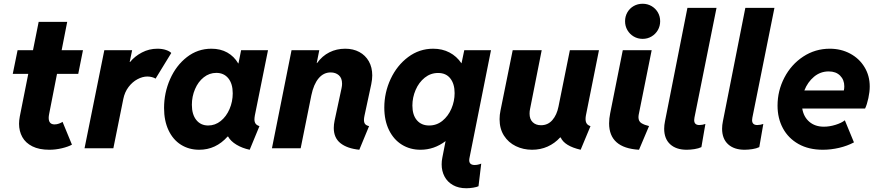

<svg xmlns="http://www.w3.org/2000/svg" viewBox="-20 -794 4697 1028"><path d="M82 -131.3Q82 -148.9 85.9 -169.9L131.3 -398.4H48.3L74.2 -525.4H156.7L187 -676.8H339.8L310.1 -525.4H424.3L398.9 -398.4H285.2L243.2 -184.1Q240.7 -171.9 240.7 -163.1Q240.7 -127.9 272 -127.9Q284.2 -127.9 296.1 -132.3Q308.1 -136.7 314.9 -141.6L365.2 -19.5Q345.2 -8.3 311.3 -0.2Q277.3 7.8 244.1 7.8Q189.5 7.8 153.1 -10.5Q116.7 -28.8 99.4 -60.3Q82 -91.8 82 -131.3Z M538.6 -525.4H687.5L674.3 -461.9H676.3Q701.2 -492.7 739.7 -512.9Q778.3 -533.2 822.8 -533.2Q848.6 -533.2 868.7 -526.4Q888.7 -519.5 897 -510.3L813 -373Q805.7 -377.9 793.5 -381.1Q781.2 -384.3 769 -384.3Q743.2 -384.3 716.1 -369.9Q689 -355.5 668.2 -328.1Q647.5 -300.8 640.1 -263.7L586.9 0H432.6Z M858.4 -215.8Q858.4 -296.9 890.6 -370.1Q922.9 -443.4 980.7 -488.3Q1038.6 -533.2 1111.8 -533.2Q1160.6 -533.2 1197 -512.7Q1233.4 -492.2 1255.4 -454.6H1256.8L1271 -525.4H1415L1344.7 -176.8Q1342.3 -163.1 1342.3 -154.8Q1342.3 -140.6 1348.6 -131.8Q1355 -123 1369.1 -118.7L1316.9 7.8Q1277.3 -0.5 1246.1 -19.3Q1214.8 -38.1 1201.2 -63H1198.7Q1135.7 7.8 1046.9 7.8Q991.7 7.8 949 -19Q906.2 -45.9 882.3 -96.7Q858.4 -147.5 858.4 -215.8ZM1226.1 -294.4Q1226.1 -345.7 1202.4 -374.8Q1178.7 -403.8 1138.2 -403.8Q1101.1 -403.8 1071 -380.1Q1041 -356.4 1024.2 -316.9Q1007.3 -277.3 1007.3 -232.9Q1007.3 -181.2 1031 -151.6Q1054.7 -122.1 1094.7 -122.1Q1131.8 -122.1 1161.9 -146.2Q1191.9 -170.4 1209 -210.2Q1226.1 -250 1226.1 -294.4Z M1767.1 -108.9Q1767.1 -127.4 1771.5 -148.4L1808.6 -321.3Q1811.5 -334.5 1811.5 -345.7Q1811.5 -376 1794.2 -391.1Q1776.9 -406.2 1750.5 -406.2Q1712.4 -406.2 1685.8 -374.5Q1659.2 -342.8 1647 -283.7L1589.8 0H1436L1541 -525.4H1689.5L1675.8 -456.5H1677.7Q1705.1 -494.6 1743.7 -513.9Q1782.2 -533.2 1828.6 -533.2Q1871.1 -533.2 1903.8 -515.6Q1936.5 -498 1954.8 -465.8Q1973.1 -433.6 1973.1 -390.1Q1973.1 -369.1 1967.8 -343.3L1931.6 -174.8Q1928.7 -161.6 1928.7 -151.9Q1928.7 -136.7 1935.5 -129.2Q1942.4 -121.6 1956.1 -118.7L1903.8 7.8Q1838.4 1 1802.7 -27.6Q1767.1 -56.2 1767.1 -108.9Z M2344.7 85.9Q2344.7 67.9 2348.1 51.3L2365.7 -38.6Q2304.7 7.8 2231.4 7.8Q2175.8 7.8 2131.8 -19.3Q2087.9 -46.4 2062.7 -97.7Q2037.6 -148.9 2037.6 -217.8Q2037.6 -298.3 2071.5 -371.1Q2105.5 -443.8 2165.3 -488.5Q2225.1 -533.2 2299.3 -533.2Q2348.1 -533.2 2386.7 -512.9Q2425.3 -492.7 2450.2 -455.6H2451.2L2465.8 -525.4H2608.9L2493.2 54.2Q2492.2 61 2492.2 63.5Q2492.2 89.4 2521.5 89.4Q2538.6 89.4 2556.6 82L2542 203.1Q2533.2 207.5 2513.9 210.7Q2494.6 213.9 2476.6 213.9Q2435.1 213.9 2405.3 197Q2375.5 180.2 2360.1 151.1Q2344.7 122.1 2344.7 85.9ZM2414.1 -295.4Q2414.1 -344.7 2391.1 -374Q2368.2 -403.3 2325.7 -403.3Q2285.6 -403.3 2254.2 -378.2Q2222.7 -353 2205.3 -312.5Q2188 -272 2188 -229Q2188 -178.2 2212.2 -150.1Q2236.3 -122.1 2277.8 -122.1Q2317.9 -122.1 2348.9 -147.2Q2379.9 -172.4 2397 -212.4Q2414.1 -252.4 2414.1 -295.4Z M2654.8 -155.8Q2654.8 -179.2 2659.7 -202.1L2725.1 -525.4H2880.4L2817.9 -210Q2815.4 -199.2 2815.4 -185.5Q2815.4 -155.8 2832.3 -139.6Q2849.1 -123.5 2876.5 -123.5Q2913.6 -123.5 2937.5 -151.1Q2961.4 -178.7 2970.2 -223.1L3031.2 -525.4H3187L3117.2 -176.8Q3115.2 -167 3115.2 -156.7Q3115.2 -141.1 3121.8 -131.8Q3128.4 -122.6 3141.6 -118.7L3088.9 7.8Q3002.4 -12.2 2981.9 -58.1H2979Q2950.2 -26.4 2912.1 -9.3Q2874 7.8 2829.1 7.8Q2781.7 7.8 2741.9 -11.5Q2702.1 -30.8 2678.5 -67.6Q2654.8 -104.5 2654.8 -155.8Z M3241.2 -133.8Q3241.2 -158.7 3247.1 -188L3314.5 -525.4H3469.2L3399.4 -178.2Q3398.4 -174.3 3398.4 -167Q3398.4 -144 3414.8 -134.3Q3431.2 -124.5 3455.1 -119.1L3401.4 7.8Q3241.2 -1.5 3241.2 -133.8ZM3326.7 -680.2Q3326.7 -706.5 3339.1 -728Q3351.6 -749.5 3373 -761.7Q3394.5 -773.9 3420.9 -773.9Q3446.8 -773.9 3468.3 -761.5Q3489.7 -749 3502.2 -727.8Q3514.6 -706.5 3514.6 -680.2Q3514.6 -654.3 3502.2 -632.8Q3489.7 -611.3 3468.3 -598.6Q3446.8 -585.9 3420.9 -585.9Q3394.5 -585.9 3373 -598.6Q3351.6 -611.3 3339.1 -632.8Q3326.7 -654.3 3326.7 -680.2Z M3536.1 -105Q3536.1 -124 3540.5 -145L3660.6 -752H3816.4L3698.2 -164.1Q3696.8 -156.7 3696.8 -150.9Q3696.8 -124.5 3724.6 -124.5Q3732.4 -124.5 3741.5 -126.2Q3750.5 -127.9 3756.8 -130.4L3735.4 -6.3Q3720.2 1 3698.2 4.4Q3676.3 7.8 3656.7 7.8Q3600.1 7.8 3568.1 -21.7Q3536.1 -51.3 3536.1 -105Z M3846.2 -105Q3846.2 -124 3850.6 -145L3970.7 -752H4126.5L4008.3 -164.1Q4006.8 -156.7 4006.8 -150.9Q4006.8 -124.5 4034.7 -124.5Q4042.5 -124.5 4051.5 -126.2Q4060.5 -127.9 4066.9 -130.4L4045.4 -6.3Q4030.3 1 4008.3 4.4Q3986.3 7.8 3966.8 7.8Q3910.2 7.8 3878.2 -21.7Q3846.2 -51.3 3846.2 -105Z M4143.1 -228.5Q4143.1 -308.1 4179.7 -378.4Q4216.3 -448.7 4280.5 -491Q4344.7 -533.2 4422.9 -533.2Q4482.9 -533.2 4531.7 -507.1Q4580.6 -481 4608.6 -434.8Q4636.7 -388.7 4636.7 -330.6Q4636.7 -302.7 4629.4 -268.6Q4622.1 -234.4 4611.8 -212.9H4275.4Q4282.7 -168 4313.5 -141.8Q4344.2 -115.7 4391.1 -115.7Q4421.4 -115.7 4453.6 -125.7Q4485.8 -135.7 4503.4 -149.9L4552.2 -31.7Q4516.6 -12.7 4472.7 -2.4Q4428.7 7.8 4385.7 7.8Q4310.1 7.8 4255.4 -22.9Q4200.7 -53.7 4171.9 -107.2Q4143.1 -160.6 4143.1 -228.5ZM4498 -309.6Q4500.5 -319.3 4500.5 -332Q4500.5 -366.7 4478 -389.2Q4455.6 -411.6 4417 -411.6Q4372.6 -411.6 4338.4 -383.1Q4304.2 -354.5 4286.6 -309.6Z"/></svg>

Font: Reddit Sans Fudge ExBold Italic
Style: Regular
Weight: 800
Italic angle: -11.25°
Designer: Stephen Hutchings
Version: Version 1.013